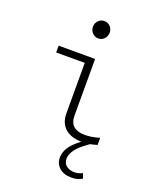

<svg xmlns="http://www.w3.org/2000/svg" viewBox="-169 -812 938 1143"><g transform="rotate(20 300.0 -240.5)"><path d="M291 -602Q269 -602 253.5 -618.5Q238 -635 238 -657Q238 -680 253.5 -696Q269 -712 291 -712Q314 -712 329 -696Q344 -680 344 -657Q344 -635 329 -618.5Q314 -602 291 -602ZM425 231Q374 231 346.5 205.5Q319 180 319 142Q319 110 338.5 78.5Q358 47 407 10Q340 9 303 -24.5Q266 -58 266 -119V-438H85V-481H316V-121Q316 -78 340.5 -56.5Q365 -35 411 -35Q431 -35 452.5 -38Q474 -41 505 -50V-5Q495 -2 483 1Q471 4 461 6Q403 46 381 76.5Q359 107 359 134Q359 164 379 179.5Q399 195 431 195Q444 195 457 191.5Q470 188 480 182L492 213Q464 231 425 231Z"/></g></svg>

Font: Red Hat Mono VF Light
Style: Regular
Weight: 300
Monospace: yes
Designer: Pentagram, MCKL
Foundry: Pentagram, MCKL
Version: Version 1.023